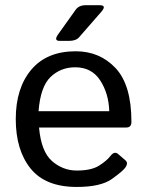

<svg xmlns="http://www.w3.org/2000/svg" viewBox="-20 -721 576 749"><path d="M212.9 -561.5Q188.5 -561.5 207 -587.4L274.9 -682.6Q287.6 -700.7 314.5 -700.7H368.7Q397.5 -700.7 375.5 -675.3L288.6 -575.7Q276.4 -561.5 249 -561.5ZM41.5 -256.3Q41.5 -377.4 102.1 -449.2Q162.6 -521 275.4 -521Q369.1 -521 430.9 -455.3Q492.7 -389.6 492.7 -245.6Q492.7 -223.6 472.7 -223.6H132.3Q140.6 -129.4 183.1 -92.5Q225.6 -55.7 279.3 -55.7Q335.9 -55.7 366.2 -74.7Q396.5 -93.8 410.6 -112.3Q426.3 -132.8 440.9 -120.1L469.7 -95.2Q481 -85.4 469.7 -68.4Q460.4 -54.2 416.7 -22.9Q373 8.3 279.3 8.3Q157.2 8.3 99.4 -63.5Q41.5 -135.3 41.5 -256.3ZM130.4 -287.1H406.2Q404.3 -355.5 371.1 -407Q337.9 -458.5 273.4 -458.5Q216.8 -458.5 177.2 -420.7Q137.7 -382.8 130.4 -287.1Z"/></svg>

Font: Istok
Style: Regular
Weight: 500
Designer: Andrey V. Panov
Foundry: Andrey V. Panov
Version: Version 1.0.3